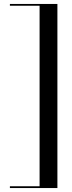

<svg xmlns="http://www.w3.org/2000/svg" viewBox="-20 -800 364 970"><path d="M30 141V150H270V-780H30V-771H180V141Z"/></svg>

Font: Bodoni* 24
Style: Regular
Weight: 400
Version: Version 2.3